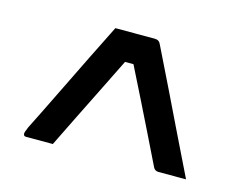

<svg xmlns="http://www.w3.org/2000/svg" viewBox="-64 -846 728 574"><g transform="rotate(15 300.0 -558.5)"><path d="M229 -750H351Q365 -750 370 -737Q405 -666 432.5 -609.5Q460 -553 487.5 -496Q515 -439 550 -368H465Q454 -368 449 -377Q421 -434 400 -477Q379 -520 358 -562Q337 -604 309 -660H283Q253 -599 230.5 -554Q208 -509 186.5 -465.5Q165 -422 138 -367H55Q47 -367 47 -375Q47 -378 48.5 -382Q50 -386 54 -396Q62 -412 80.5 -449Q99 -486 123.5 -536.5Q148 -587 175.5 -642.5Q203 -698 229 -750Z"/></g></svg>

Font: Recursive Mn Lnr St
Style: Regular
Weight: 400
Monospace: yes
Version: Version 1.079;hotconv 1.0.112;makeotfexe 2.5.65598; ttfautoh